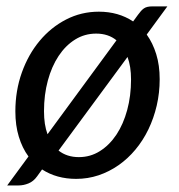

<svg xmlns="http://www.w3.org/2000/svg" viewBox="-20 -552 559 600"><path d="M218 7Q157 7 111.5 -22.5L96 -1Q84.5 15 69 21.2Q53.5 27.5 38 27.5H2.5L69 -63Q49.5 -89.5 38.8 -124.8Q28 -160 28 -204Q28 -268.5 48.2 -325.2Q68.5 -382 103.8 -424.2Q139 -466.5 186.5 -491Q234 -515.5 289 -515.5Q350 -515.5 396 -485L411 -505.5Q416 -512.5 420.5 -517.5Q425 -522.5 429.8 -525.8Q434.5 -529 440.8 -530.5Q447 -532 455.5 -532H503L438.5 -444Q457.5 -417.5 468.2 -382.8Q479 -348 479 -304.5Q479 -262 469.8 -222.2Q460.5 -182.5 443.8 -147.8Q427 -113 403.2 -84.5Q379.5 -56 350.5 -35.8Q321.5 -15.5 288 -4.2Q254.5 7 218 7ZM117.5 -204.5Q117.5 -183.5 120.2 -165.5Q123 -147.5 128.5 -132.5L344 -426Q318.5 -447 280.5 -447Q244.5 -447 214.8 -428.5Q185 -410 163.2 -377.2Q141.5 -344.5 129.5 -300.2Q117.5 -256 117.5 -204.5ZM226.5 -61Q262.5 -61 292.2 -79.8Q322 -98.5 343.8 -131.2Q365.5 -164 377.5 -208.2Q389.5 -252.5 389.5 -303.5Q389.5 -324 386.8 -341.5Q384 -359 378.5 -374L163 -81.5Q189 -61 226.5 -61Z"/></svg>

Font: Lato Medium
Style: Italic
Weight: 500
Italic angle: -7°
Designer: Lukasz Dziedzic
Foundry: tyPoland Lukasz Dziedzic
Version: Version 2.006; 2014-01-15